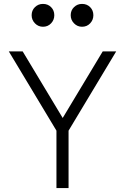

<svg xmlns="http://www.w3.org/2000/svg" viewBox="-20 -963 640 983"><path d="M269 0H331V-294L575 -700H506L301 -359L96 -700H25L269 -294ZM142 -885Q142 -861 159 -843.5Q176 -826 200 -826Q225 -826 241.5 -843.5Q258 -861 258 -885Q258 -910 241.5 -926.5Q225 -943 200 -943Q176 -943 159 -926.5Q142 -910 142 -885ZM342 -885Q342 -861 359 -843.5Q376 -826 400 -826Q425 -826 441.5 -843.5Q458 -861 458 -885Q458 -910 441.5 -926.5Q425 -943 400 -943Q376 -943 359 -926.5Q342 -910 342 -885Z"/></svg>

Font: CommitMonoV143 ExtLt
Style: Regular
Weight: 200
Monospace: yes
Designer: Eigil Nikolajsen
Foundry: Eigil Nikolajsen
Version: Version 1.143